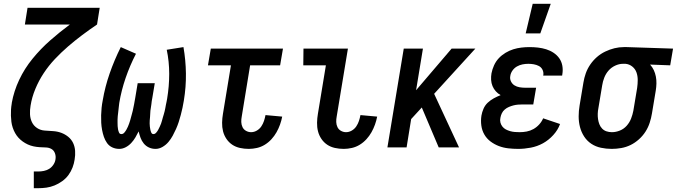

<svg xmlns="http://www.w3.org/2000/svg" viewBox="-20 -776 3564 1011"><path d="M158 215V127H182Q196 127 211 124Q226 121 239 113Q252 105 261 91.5Q270 78 272 64Q275 47 269.5 31.5Q264 16 251 8.5Q238 1 221.5 0.5Q205 0 188.5 -1Q172 -2 156 -5.5Q140 -9 126 -15.5Q112 -22 99.5 -31Q87 -40 77 -51Q67 -62 59.5 -75.5Q52 -89 47 -104Q42 -119 40 -134.5Q38 -150 37.5 -166.5Q37 -183 38 -199Q39 -215 42 -232V-234Q53 -296 81 -355.5Q109 -415 151.5 -467Q194 -519 244 -563Q294 -607 348 -647H111L125 -735H505L491 -647Q451 -620 413 -591.5Q375 -563 338.5 -531.5Q302 -500 269 -465Q236 -430 210 -390.5Q184 -351 166 -307.5Q148 -264 141 -220Q137 -197 138 -174.5Q139 -152 148 -133Q157 -114 175 -102Q193 -90 215.5 -88.5Q238 -87 260.5 -85.5Q283 -84 303 -76.5Q323 -69 339.5 -55.5Q356 -42 365 -23Q374 -4 375.5 18.5Q377 41 373 64Q370 85 362 106Q354 127 340.5 145.5Q327 164 307.5 178Q288 192 267 200.5Q246 209 224.5 212Q203 215 181 215Z M608 8Q588 8 571 0Q554 -8 543.5 -23Q533 -38 527 -55.5Q521 -73 517.5 -92Q514 -111 513 -130Q512 -149 512.5 -169Q513 -189 515 -208.5Q517 -228 521 -248Q533 -319 557.5 -389.5Q582 -460 616 -528L696 -493Q664 -431 641.5 -365.5Q619 -300 608 -234Q607 -226 606 -217Q605 -208 604 -199Q603 -190 602 -181.5Q601 -173 600 -164Q599 -155 599 -146.5Q599 -138 599 -129Q599 -120 599.5 -111.5Q600 -103 601.5 -95Q603 -87 606.5 -78.5Q610 -70 619 -70Q628 -70 634.5 -77.5Q641 -85 645.5 -93Q650 -101 653.5 -109Q657 -117 660 -125.5Q663 -134 665.5 -142.5Q668 -151 670 -159Q672 -167 674.5 -175.5Q677 -184 679 -192.5Q681 -201 682.5 -209.5Q684 -218 686 -226.5Q688 -235 689 -243.5Q690 -252 692 -260L705 -338H795L782 -260Q780 -252 779 -243.5Q778 -235 777 -226.5Q776 -218 774.5 -209.5Q773 -201 772 -193Q771 -185 771 -176.5Q771 -168 770 -159.5Q769 -151 768.5 -143Q768 -135 768 -126.5Q768 -118 769 -110Q770 -102 771.5 -94Q773 -86 776.5 -78Q780 -70 788 -70Q796 -70 802.5 -77.5Q809 -85 813 -92.5Q817 -100 821 -108.5Q825 -117 828 -125Q831 -133 833 -141Q835 -149 837.5 -157.5Q840 -166 842.5 -174Q845 -182 847 -190.5Q849 -199 850.5 -207Q852 -215 853.5 -223.5Q855 -232 857 -240Q859 -248 860 -256Q871 -322 871 -387Q871 -452 858 -514L946 -528Q958 -460 959 -389Q960 -318 948 -246Q945 -227 941 -208.5Q937 -190 932 -171Q927 -152 921 -133.5Q915 -115 907 -97Q899 -79 889.5 -61.5Q880 -44 867 -28.5Q854 -13 836 -2.5Q818 8 799 8Q780 8 764 0.5Q748 -7 737 -20.5Q726 -34 720 -50.5Q714 -67 710 -84Q702 -68 693 -52.5Q684 -37 671 -23Q658 -9 641.5 -0.5Q625 8 608 8Z M1290 8Q1266 8 1243.5 3Q1221 -2 1203 -14Q1185 -26 1172.5 -44.5Q1160 -63 1154.5 -84.5Q1149 -106 1149.5 -130Q1150 -154 1154 -177L1196 -432H1075L1090 -520H1470L1455 -432H1297L1253 -163Q1250 -148 1250.5 -133.5Q1251 -119 1257 -106.5Q1263 -94 1275.5 -87Q1288 -80 1302 -80Q1318 -80 1332.5 -88.5Q1347 -97 1356 -110.5Q1365 -124 1370 -139Q1375 -154 1378 -170L1466 -162Q1462 -141 1454.5 -120Q1447 -99 1436 -79.5Q1425 -60 1409.5 -43Q1394 -26 1374.5 -14Q1355 -2 1333 3Q1311 8 1290 8Z M1790 8Q1766 8 1743.5 3Q1721 -2 1703 -14Q1685 -26 1672.5 -44.5Q1660 -63 1654.5 -84.5Q1649 -106 1649.5 -130Q1650 -154 1654 -177L1696 -432H1577L1578 -520H1812L1753 -163Q1750 -148 1750.5 -133.5Q1751 -119 1757 -106.5Q1763 -94 1775.5 -87Q1788 -80 1802 -80Q1818 -80 1832.5 -88.5Q1847 -97 1856 -110.5Q1865 -124 1870 -139Q1875 -154 1878 -170L1966 -162Q1962 -141 1954.5 -120Q1947 -99 1936 -79.5Q1925 -60 1909.5 -43Q1894 -26 1874.5 -14Q1855 -2 1833 3Q1811 8 1790 8Z M2290 0 2201 -210 2145 -149 2121 0H2020L2106 -520H2207L2171 -301L2358 -520H2483L2266 -282L2397 0Z M2709 8Q2682 8 2656 5Q2630 2 2606.5 -7Q2583 -16 2563 -31Q2543 -46 2530.5 -67.5Q2518 -89 2514.5 -115Q2511 -141 2515 -167Q2518 -185 2526 -203.5Q2534 -222 2548.5 -235.5Q2563 -249 2580.5 -258.5Q2598 -268 2616 -275Q2602 -283 2591 -295Q2580 -307 2573.5 -322.5Q2567 -338 2566 -355.5Q2565 -373 2568 -390Q2572 -411 2581.5 -432Q2591 -453 2606.5 -469.5Q2622 -486 2642 -498Q2662 -510 2683 -516.5Q2704 -523 2725.5 -525.5Q2747 -528 2768 -528Q2791 -528 2813 -525.5Q2835 -523 2856 -516.5Q2877 -510 2895 -498Q2913 -486 2925 -469Q2937 -452 2941 -430Q2945 -408 2941 -385L2940 -378H2840L2841 -381Q2843 -396 2836.5 -409Q2830 -422 2817.5 -428.5Q2805 -435 2790.5 -437.5Q2776 -440 2762 -440Q2747 -440 2731.5 -437Q2716 -434 2702 -426Q2688 -418 2678.5 -404.5Q2669 -391 2667 -376Q2664 -361 2670.5 -347.5Q2677 -334 2689 -326.5Q2701 -319 2716 -316.5Q2731 -314 2746 -314H2803L2788 -226H2731Q2719 -226 2707 -225Q2695 -224 2683.5 -221Q2672 -218 2660 -213Q2648 -208 2638 -199.5Q2628 -191 2622.5 -179.5Q2617 -168 2615 -156Q2612 -143 2615 -131Q2618 -119 2625.5 -109.5Q2633 -100 2643.5 -94.5Q2654 -89 2666 -85.5Q2678 -82 2691 -81Q2704 -80 2717 -80Q2735 -80 2753.5 -83.5Q2772 -87 2789 -96.5Q2806 -106 2819.5 -121Q2833 -136 2840 -153L2929 -123Q2918 -92 2893.5 -65Q2869 -38 2839 -21.5Q2809 -5 2775 1.5Q2741 8 2709 8ZM2748 -600 2785 -756H2880L2825 -600Z M3201 8Q3172 8 3144 2Q3116 -4 3093.5 -19Q3071 -34 3056 -57Q3041 -80 3034 -107Q3027 -134 3027 -163Q3027 -192 3032 -221L3052 -341Q3056 -366 3064.5 -390Q3073 -414 3088 -436Q3103 -458 3123 -475.5Q3143 -493 3167 -504.5Q3191 -516 3215.5 -522Q3240 -528 3265 -528H3281L3524 -520L3509 -432L3403 -436Q3415 -423 3422.5 -407Q3430 -391 3433.5 -373Q3437 -355 3436.5 -336Q3436 -317 3433 -299L3413 -179Q3409 -154 3401 -129.5Q3393 -105 3379 -83Q3365 -61 3344.5 -42.5Q3324 -24 3300.5 -12.5Q3277 -1 3251.5 3.5Q3226 8 3201 8ZM3202 -80Q3223 -80 3244 -88.5Q3265 -97 3280 -114Q3295 -131 3303 -151.5Q3311 -172 3315 -193L3335 -313Q3338 -334 3338 -355Q3338 -376 3331.5 -394.5Q3325 -413 3309.5 -425.5Q3294 -438 3274 -440H3260Q3240 -440 3219.5 -430.5Q3199 -421 3184.5 -404.5Q3170 -388 3162 -367.5Q3154 -347 3151 -327L3131 -207Q3128 -192 3127.5 -177.5Q3127 -163 3129 -149Q3131 -135 3136 -122Q3141 -109 3150.5 -99Q3160 -89 3173.5 -84.5Q3187 -80 3202 -80Z"/></svg>

Font: Iosevka Semibold
Style: Italic
Weight: 600
Italic angle: -9°
Monospace: yes
Designer: Belleve Invis
Foundry: Belleve Invis
Version: Version 32.5.0; ttfautohint (v1.8.4)